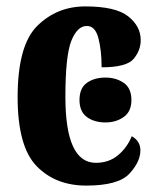

<svg xmlns="http://www.w3.org/2000/svg" viewBox="-20 -569 488 599"><path d="M249 10Q349 10 383.5 -27Q418 -64 418 -100Q418 -129 391 -144Q377 -109 348.5 -85Q320 -61 279 -61Q184 -61 184 -267Q184 -395 202.5 -441.5Q221 -488 251 -488Q277 -488 287 -450Q297 -412 297 -359Q375 -359 397 -385.5Q419 -412 419 -444Q419 -487 380 -518Q341 -549 246 -549Q158 -549 96.5 -488.5Q35 -428 35 -266Q35 -112 94 -51Q153 10 249 10ZM309 -187Q342 -187 366 -204Q390 -221 390 -257Q390 -294 366 -310.5Q342 -327 309 -327Q274 -327 251 -310.5Q228 -294 228 -257Q228 -221 251 -204Q274 -187 309 -187Z"/></svg>

Font: Noto Serif ExtraCondensed Extra
Style: Regular
Weight: 800
Width: 3
Designer: Monotype Design Team
Foundry: Monotype Imaging Inc.
Version: Version 1.002